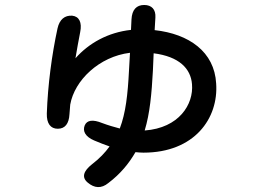

<svg xmlns="http://www.w3.org/2000/svg" viewBox="-20 -682 1040 771"><path d="M212 -165C241 -165 257 -185 259 -224C260 -236 261 -249 262 -262C279 -359 378 -455 502 -470L498 -399C493 -302 485 -229 461 -166C438 -172 414 -179 390 -188C353 -203 329 -200 320 -178C311 -155 323 -133 358 -118C379 -109 400 -101 420 -94C402 -69 379 -45 349 -22C315 5 307 30 332 51C359 74 387 76 415 53C464 16 498 -26 524 -71C535 -70 546 -69 556 -69C761 -69 858 -207 848 -347C841 -474 739 -546 601 -561L604 -612C606 -644 589 -662 559 -662C528 -662 510 -643 508 -604L506 -562C414 -552 337 -509 283 -448C289 -483 295 -518 302 -553C310 -592 298 -616 270 -619C240 -621 219 -604 211 -568C188 -462 172 -341 168 -226C167 -186 183 -165 212 -165ZM561 -158C582 -227 589 -306 594 -398L597 -468C699 -455 746 -407 751 -344C758 -263 699 -168 561 -158Z"/></svg>

Font: 寒蝉团圆体 Round
Style: Regular
Weight: 500
Designer: 寒蝉字型
Version: Version 2.700;Glyphs 3.1.1 (3135)